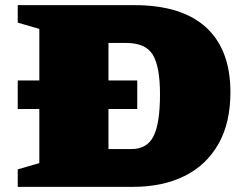

<svg xmlns="http://www.w3.org/2000/svg" viewBox="-20 -727 964 747"><path d="M49 0V-68L133 -92.5V-303H49V-414H133V-614.5L49 -639V-707H502Q687.5 -707 782 -620.2Q876.5 -533.5 876.5 -368Q876.5 -248.5 829.5 -166.2Q782.5 -84 697.5 -42Q612.5 0 497.5 0ZM602.5 -360.5Q602.5 -466.5 575 -513.2Q547.5 -560 469.5 -560H402V-414H514V-303H402V-147H491Q552 -147 577.2 -196.8Q602.5 -246.5 602.5 -360.5Z"/></svg>

Font: Newsreader Caption ExtraBold
Style: Regular
Weight: 800
Designer: Hugues Gentile
Foundry: Production Type
Version: Version 1.001